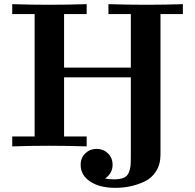

<svg xmlns="http://www.w3.org/2000/svg" viewBox="-20 -706 941 926"><path d="M39 0V-48H147V-638H39V-686Q128 -683 215 -683Q306 -683 398 -686V-638H289V-380H611V-638H503V-686Q594 -683 686 -683Q774 -683 862 -686V-638H754V40Q754 87 732.5 120.5Q711 154 676 170Q641 186 606.5 193Q572 200 536 200Q461 200 415 169.5Q369 139 369 89Q369 55 391.5 33.5Q414 12 446 12Q478 12 500.5 33.5Q523 55 523 89Q523 129 487 155Q506 159 530 159Q559 159 576.5 151.5Q594 144 601 126.5Q608 109 609.5 94.5Q611 80 611 51V-333H289V-48H398V0Q306 -3 215 -3Q128 -3 39 0Z"/></svg>

Font: CMU Serif
Style: Bold
Weight: 700
Version: Version 0.7.0